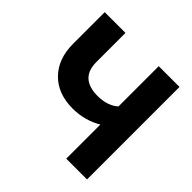

<svg xmlns="http://www.w3.org/2000/svg" viewBox="-167 -802 955 955"><g transform="rotate(45 310.0 -325.0)"><path d="M192.5 -445.5Q192.5 -330.5 317 -330.5Q352.5 -330.5 381 -340.8Q409.5 -351 426.5 -367.5V-650.5H572.5V0H426.5V-240Q395 -220.5 355 -209.5Q315 -198.5 272.5 -198.5Q168 -198.5 107.2 -260.8Q46.5 -323 46.5 -428.5V-650.5H192.5Z"/></g></svg>

Font: Overused Grotesk
Style: Bold
Weight: 710
Version: Version 0.004